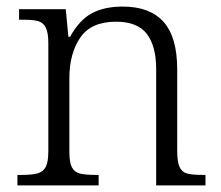

<svg xmlns="http://www.w3.org/2000/svg" viewBox="-20 -564 672 584"><path d="M33 -32H47Q79 -32 95.5 -37Q112 -42 119.5 -57Q127 -72 127 -105V-433Q127 -464 119.5 -479.5Q112 -495 96.5 -499.5Q81 -504 53 -504H38V-536H180L188 -452H193Q222 -504 260 -524Q298 -544 353 -544Q436 -544 477.5 -497.5Q519 -451 519 -353V-105Q519 -72 526 -56.5Q533 -41 548 -36.5Q563 -32 595 -32H605V0H455V-354Q455 -424 426.5 -461Q398 -498 333 -498Q257 -498 224 -449.5Q191 -401 191 -326V-102Q191 -70 198.5 -55.5Q206 -41 222 -36.5Q238 -32 270 -32H280V0H33Z"/></svg>

Font: Noto Serif Light
Style: Regular
Weight: 300
Designer: Monotype Design Team
Foundry: Monotype Imaging Inc.
Version: Version 1.001